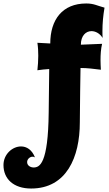

<svg xmlns="http://www.w3.org/2000/svg" viewBox="-26 -824 624 1104"><path d="M575 -780C533 -791 514 -804 470 -804C332 -804 263 -710 263 -574L189 -578C193 -552 194 -528 194 -503C194 -475 192 -448 189 -420C210 -423 236 -426 257 -427C257 -427 255 -264 254 -178C251 121 201 139 167 139C152 139 130 130 130 108C130 91 146 77 161 77C166 77 171 78 175 81C158 37 127 18 95 18C45 18 -6 63 -6 125C-6 205 52 260 153 260C357 260 433 79 433 -120C433 -193 437 -433 437 -433C478 -433 513 -428 554 -423C553 -442 552 -460 552 -478C552 -511 554 -542 561 -572L439 -567C439 -619 468 -645 500 -645C523 -645 548 -632 564 -606C563 -619 563 -633 563 -646C563 -689 567 -734 575 -780Z"/></svg>

Font: Spicy Rice
Style: Regular
Weight: 400
Designer: Astigmatic (AOETI)
Foundry: Astigmatic (AOETI)
Version: Version 1.000